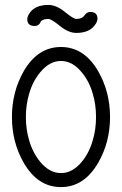

<svg xmlns="http://www.w3.org/2000/svg" viewBox="-20 -762 496 782"><path d="M377 -686Q377 -676.8 370.4 -665.8Q348.1 -627.9 291 -627.9Q258.8 -627.9 224 -656.4Q189.2 -684.8 176.8 -684.8Q157.5 -684.8 146.7 -675.8Q140.1 -656.2 120.6 -656.2Q91.1 -656.2 91.1 -683.8Q91.1 -692.9 97.7 -704.3Q119.6 -741.9 176.8 -741.9Q209.5 -741.9 244.3 -713.4Q279.1 -684.8 291 -684.8Q314 -684.8 324 -699.1Q334 -713.4 347.4 -713.4Q377 -713.4 377 -686ZM428.2 -285.2Q428.2 -182.9 380.1 -99.4Q322.8 0 228.3 0Q133.5 0 76.4 -99.4Q28.6 -182.9 28.6 -285.2Q28.6 -387.5 76.4 -471.7Q133.5 -570.6 228.3 -570.6Q322.8 -570.6 380.1 -471.7Q428.2 -387.5 428.2 -285.2ZM371.1 -285.2Q371.1 -335.2 358.2 -379.2Q343.8 -430.7 312.7 -467.8Q274.9 -513.7 228.3 -513.7Q181.9 -513.7 144 -467.8Q113 -430.7 98.4 -379.2Q85.4 -335.2 85.4 -285.2Q85.4 -235.6 98.4 -191.7Q113 -139.9 144 -102.5Q181.9 -57.1 228.3 -57.1Q274.9 -57.1 312.7 -102.5Q343.8 -139.9 358.2 -191.7Q371.1 -235.6 371.1 -285.2Z"/></svg>

Font: EnergyBar
Style: Regular
Weight: 400
Italic angle: -10°
Version: 1.0 2000-03-28